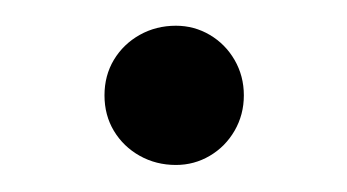

<svg xmlns="http://www.w3.org/2000/svg" viewBox="-20 -388 266 147"><path d="M60 -315Q60 -330.2 67.2 -342.2Q74.5 -354.3 87 -361.3Q99.5 -368.3 114.7 -368.3Q128.7 -368.3 140.6 -361.3Q152.5 -354.3 159.6 -342.1Q166.7 -329.8 166.7 -315Q166.7 -300.2 159.6 -287.9Q152.5 -275.7 140.6 -268.7Q128.7 -261.7 114.7 -261.7Q99.5 -261.7 87 -268.7Q74.5 -275.7 67.2 -287.8Q60 -299.8 60 -315Z"/></svg>

Font: Tap Sans
Style: Regular
Weight: 400
Designer: Tap Payments
Foundry: Tap Payments
Version: Version 1.001;Glyphs 3.1.2 (3151)